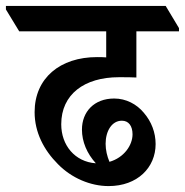

<svg xmlns="http://www.w3.org/2000/svg" viewBox="-71 -644 625 649"><path d="M296 -15C394 -15 455 -78 455 -157C455 -196 441 -233 415 -263C391 -292 355 -311 315 -311C247 -311 206 -266 206 -206C206 -165 223 -125 253 -92C182 -97 136 -153 136 -224C136 -325 214 -383 331 -383C356 -383 375 -383 390 -382V-538H534V-549L489 -624H-51V-612L-6 -538H288V-450C278 -451 268 -451 257 -451C132 -451 46 -380 46 -265C46 -197 77 -137 125 -89C171 -42 235 -15 296 -15ZM286 -158C286 -201 307 -236 341 -236C364 -236 377 -218 377 -190C377 -153 348 -111 299 -97C291 -116 286 -137 286 -158Z"/></svg>

Font: Noto Serif Devanagari SemiCondensed SemiBold
Style: Regular
Weight: 600
Width: 4
Designer: Universal Thirst, Indian Type Foundry and the Monotype Design Team
Foundry: Monotype Imaging Inc.
Version: Version 2.004